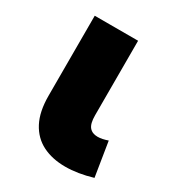

<svg xmlns="http://www.w3.org/2000/svg" viewBox="-135 -599 640 698"><g transform="rotate(30 185.0 -250.5)"><path d="M241.5 14Q187 14 146.2 -6.5Q105.5 -27 83 -69.8Q60.5 -112.5 60.5 -179.5V-515H242.5V-202.5Q242.5 -167.5 254.5 -153.2Q266.5 -139 289 -139Q298.5 -139 309.2 -141.2Q320 -143.5 331.5 -147.5L354.5 -4Q324 5 295.8 9.5Q267.5 14 241.5 14Z"/></g></svg>

Font: Geologica ExtraBold
Style: Regular
Weight: 800
Designer: Sindre Bremnes, Frode Helland
Foundry: Monokrom Skriftforlag AS
Version: Version 1.010;gftools[0.9.28]